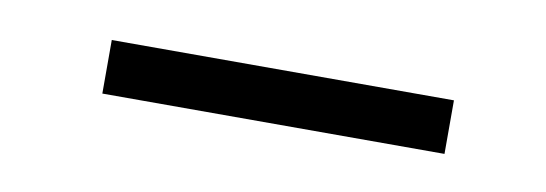

<svg xmlns="http://www.w3.org/2000/svg" viewBox="-24 -763 475 167"><g transform="rotate(10 213.5 -679.5)"><path d="M369.1 -655.8H66.9V-703.1H369.1Z"/></g></svg>

Font: Vazir Thin UI
Style: Thin-UI
Weight: 100
Designer: Saber Rastikerdar
Foundry: Saber Rastikerdar
Version: Version 30.0.0